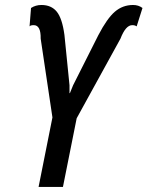

<svg xmlns="http://www.w3.org/2000/svg" viewBox="-20 -738 582 758"><path d="M143.6 -718.3Q182.6 -718.3 204.1 -691.9Q225.6 -665.5 234.4 -600.1L254.4 -401.4V-370.6L255.9 -370.1L268.6 -401.4L368.2 -599.1Q402.8 -665.5 433.6 -691.9Q464.4 -718.3 505.4 -718.3Q526.9 -718.3 542.5 -706.5L519.5 -633.8Q513.2 -638.7 502 -638.7Q476.1 -638.7 455.6 -585.4L282.7 -271L228.5 0H132.3L187 -274.4L140.6 -585.4Q141.6 -638.7 113.3 -638.7Q100.1 -638.7 96.7 -633.8L102.5 -706.5Q120.6 -718.3 143.6 -718.3Z"/></svg>

Font: RobotoCondensed-Italic
Style: Italic
Weight: 400
Designer: Google
Version: Version 1.200311; 2013